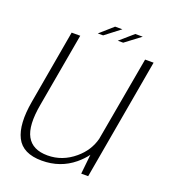

<svg xmlns="http://www.w3.org/2000/svg" viewBox="-128 -781 780 881"><g transform="rotate(20 261.5 -340.5)"><path d="M367.5 0H401.5L505.5 -592H464L390.5 -178.5Q375 -118 324 -75Q265.5 -25.5 193 -25.5Q119.5 -25.5 91.8 -75.8Q64 -126 83.5 -233.5L147 -593H105L42 -233Q21.5 -117 52.5 -55.5Q83.5 6 176.5 6Q266.5 6 332.5 -48.5Q359.5 -71 377.5 -95.5ZM316.5 -630.5H343L418 -687H381.5ZM219 -630.5H245L318.5 -687H283Z"/></g></svg>

Font: Anybody Thin ExtraLight
Style: Italic
Weight: 250
Italic angle: -10°
Version: Version 1.113;gftools[0.9.25]